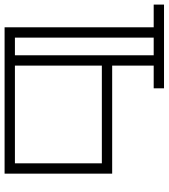

<svg xmlns="http://www.w3.org/2000/svg" viewBox="31 -540 735 837"><g transform="rotate(-90 398.5 -121.5)"><path d="M797 226H432V181H531V0H60V-469H698V181H797ZM105 -45H531V-424H105ZM576 181H653V-424H576Z"/></g></svg>

Font: Geostar
Style: Regular
Weight: 400
Designer: Joe Prince
Foundry: Joe Prince
Version: Version 1.002